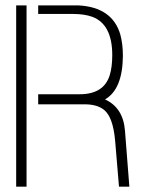

<svg xmlns="http://www.w3.org/2000/svg" viewBox="-20 -704 537 724"><path d="M41 0V-683.6H80.1V0ZM124 -310.5V-348.6H280.3Q371.1 -348.6 393.6 -419.9Q403.3 -451.2 403.3 -496.1Q403.3 -612.3 328.1 -640.6Q297.9 -651.4 254.9 -651.4H124V-683.6H276.4Q403.3 -676.8 433.6 -574.2Q443.4 -538.1 443.4 -493.2Q442.4 -367.2 376 -329.1Q444.3 -297.9 451.2 -211.9L467.8 0H428.7L414.1 -173.8Q406.2 -261.7 373 -289.1Q344.7 -312.5 291 -310.5Z"/></svg>

Font: Post No Bills Colombo
Style: Light
Weight: 400
Designer: Kosala Senevirathne, Siva Puranthara, Lasantha Premarathna, Tharique Azeez
Foundry: Mooniak
Version: Version 1.220 ; ttfautohint (v1.5)